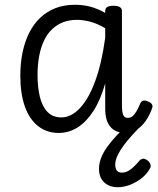

<svg xmlns="http://www.w3.org/2000/svg" viewBox="-20 -539 662 803"><path d="M225 17Q176 17 139.5 -11.5Q103 -40 84 -93.5Q65 -147 65 -223Q65 -275 74.5 -320.5Q84 -366 102.5 -402.5Q121 -439 148.5 -465Q176 -491 212 -505Q248 -519 294 -519Q328 -519 358 -511Q388 -503 420 -485V-494Q420 -504 428.5 -509.5Q437 -515 454 -515Q472 -515 481 -509.5Q490 -504 490 -493V-100Q490 -82 492 -70Q494 -58 499.5 -52Q505 -46 514 -46Q525 -46 533 -52Q541 -58 549.5 -71.5Q558 -85 567 -107Q571 -116 579 -118Q587 -120 598 -115Q610 -111 615 -103.5Q620 -96 616 -86Q606 -57 589.5 -33.5Q573 -10 552 3.5Q531 17 505 17Q484 17 468 10.5Q452 4 441 -9.5Q430 -23 425 -41.5Q420 -60 420 -84Q420 -110 420 -136.5Q420 -163 420 -190Q400 -120 370.5 -74.5Q341 -29 304.5 -6Q268 17 225 17ZM137 -224Q137 -175 146.5 -135Q156 -95 178 -71.5Q200 -48 237 -48Q277 -48 313.5 -86Q350 -124 377.5 -198Q405 -272 420 -381V-421Q386 -441 356.5 -448.5Q327 -456 302 -456Q270 -456 244 -446Q218 -436 198 -417Q178 -398 164.5 -370Q151 -342 144 -305.5Q137 -269 137 -224ZM473 244Q437 244 415.5 223.5Q394 203 394 167Q394 145 402.5 122.5Q411 100 427.5 76.5Q444 53 468.5 27Q493 1 527 -29L577 -26V-20Q554 3 533 26Q512 49 496 71Q480 93 471 112.5Q462 132 462 150Q462 165 468.5 174Q475 183 490 183Q509 183 527 169Q545 155 563 133Q568 127 576 125Q584 123 594 130Q604 136 608.5 146.5Q613 157 607 166Q593 191 569.5 208.5Q546 226 521 235Q496 244 473 244Z"/></svg>

Font: Playwrite FR Moderne Light
Style: Regular
Weight: 300
Version: Version 1.002